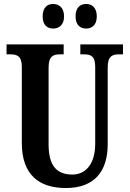

<svg xmlns="http://www.w3.org/2000/svg" viewBox="-20 -938 653 968"><path d="M415 -794C441 -794 468 -810 468 -855C468 -902 441 -918 415 -918C386 -918 361 -902 361 -855C361 -810 386 -794 415 -794ZM248 -794C275 -794 303 -810 303 -855C303 -902 275 -918 248 -918C220 -918 195 -902 195 -855C195 -810 220 -794 248 -794ZM312 10C459 10 523 -77 523 -211V-598C523 -656 547 -664 581 -664H600V-714H385V-664H403C437 -664 460 -656 460 -602V-213C460 -114 414 -58 345 -58C271 -58 225 -96 225 -210V-598C225 -656 250 -664 283 -664H301V-714H13V-664H32C65 -664 90 -656 90 -602V-217C90 -54 180 10 312 10Z"/></svg>

Font: Noto Serif Khmer ExtraCondensed
Style: Bold
Weight: 700
Width: 2
Designer: Danh Hong and the Monotype Design Team
Foundry: Monotype Imaging Inc.
Version: Version 2.004